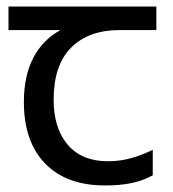

<svg xmlns="http://www.w3.org/2000/svg" viewBox="-20 -557 530 587"><path d="M301 10Q183 10 118 -57Q53 -124 53 -245Q53 -325 82 -380.5Q111 -436 165 -465H6V-537H458V-465H345Q251 -465 197.5 -411.5Q144 -358 144 -252Q144 -165 187 -114.5Q230 -64 310 -64Q347 -64 381 -73.5Q415 -83 447 -99V-21Q418 -5 383 2.5Q348 10 301 10Z"/></svg>

Font: loriya05
Style: Book
Weight: 400
Designer: Jelle Bosma - Monotype Design Team
Foundry: Monotype Imaging Inc.
Version: Version 2.003